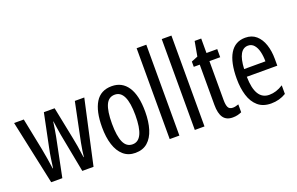

<svg xmlns="http://www.w3.org/2000/svg" viewBox="-93 -1130 2332 1509"><g transform="rotate(-20 1073.5 -375.0)"><path d="M322 -325Q317 -354 312.5 -384.5Q308 -415 304 -443H302Q298 -414 293 -383Q288 -352 283 -325L217 0H124L9 -537H90L144 -269Q152 -228 159 -184.5Q166 -141 172 -98H175Q180 -134 186 -176Q192 -218 202 -265L258 -537H348L403 -264Q409 -236 416 -194Q423 -152 430 -98H433Q436 -138 450 -212L517 -537H596L478 0H384Z M1008 -269Q1008 -186 988.5 -123Q969 -60 929 -25Q889 10 826 10Q767 10 727 -25Q687 -60 667 -122.5Q647 -185 647 -269Q647 -402 691 -474.5Q735 -547 828 -547Q914 -547 961 -476.5Q1008 -406 1008 -269ZM730 -269Q730 -166 753.5 -113.5Q777 -61 828 -61Q926 -61 926 -269Q926 -476 828 -476Q776 -476 753 -424.5Q730 -373 730 -269Z M1196 0H1115V-760H1196Z M1406 0H1325V-760H1406Z M1667 -62Q1679 -62 1691 -65Q1703 -68 1715 -72V-6Q1699 1 1681 5.5Q1663 10 1640 10Q1587 10 1562 -25.5Q1537 -61 1537 -133V-469H1487V-513L1541 -535L1563 -658H1618V-537H1708V-469H1618V-143Q1618 -103 1628 -82.5Q1638 -62 1667 -62Z M1944 -546Q1999 -546 2035 -514.5Q2071 -483 2089 -429.5Q2107 -376 2107 -309V-253H1852Q1855 -59 1971 -59Q2000 -59 2028.5 -68Q2057 -77 2087 -96V-24Q2031 10 1962 10Q1894 10 1852 -26.5Q1810 -63 1791 -125Q1772 -187 1772 -265Q1772 -402 1815.5 -474Q1859 -546 1944 -546ZM1944 -480Q1903 -480 1880 -440Q1857 -400 1853 -317H2031Q2031 -361 2022 -398Q2013 -435 1993.5 -457.5Q1974 -480 1944 -480Z"/></g></svg>

Font: Noto Sans ExtraCondensed
Style: Regular
Weight: 400
Width: 2
Designer: Monotype Design Team
Foundry: Monotype Imaging Inc.
Version: Version 2.013; ttfautohint (v1.8.4.7-5d5b)